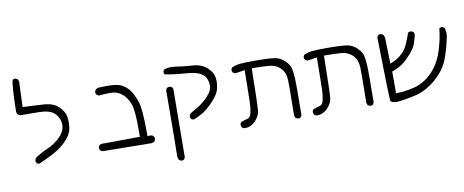

<svg xmlns="http://www.w3.org/2000/svg" viewBox="-65 -782 3161 1309"><g transform="rotate(-10 1515.5 -127.0)"><path d="M384.8 -95.2Q386.2 -102.5 387.9 -115.2Q389.6 -127.9 389.6 -146.5Q389.6 -165 386.7 -182.9Q383.8 -200.7 374 -217.8Q363.3 -236.3 345.2 -254.4Q310.5 -289.1 242.2 -293.5Q168.5 -298.3 97.7 -300.8L104 -459Q105 -463.9 105 -468.8Q105 -482.9 98.1 -493.7L84.5 -500.5Q83 -501 81.8 -501Q80.6 -501 78.6 -500.7Q76.7 -500.5 74.7 -500.2Q72.8 -500 70.8 -499Q66.9 -498 63.5 -495.6Q51.8 -460.9 48.3 -275.4Q49.8 -264.6 57.1 -257.3Q64.5 -250 75.2 -248.5Q131.3 -248.5 200.7 -247.6Q275.9 -246.6 307.9 -216.8Q339.8 -187 343.3 -141.6Q343.3 -138.2 343.3 -134.8Q343.3 -91.3 303.7 -51.8Q266.6 -14.6 218.3 6.3Q169.9 27.3 127.4 55.7L120.6 69.8Q120.1 71.3 120.1 72.3Q120.1 84.5 126.5 92.3Q133.8 97.7 142.6 99.6Q184.6 81.1 225.1 61Q291 28.8 332.5 -12.2Q345.7 -25.9 357.9 -41Q377.9 -66.4 384.8 -95.2Z M949.2 70.8Q949.2 57.1 940.9 47.4Q933.1 41 921.4 41Q918.5 41 901.9 43V28.3Q901.9 -66.4 897.2 -117.9Q892.6 -169.4 885.7 -191.4Q869.6 -241.2 848.1 -274.9Q827.6 -307.1 787.6 -328.1Q758.8 -343.3 685.5 -343.3Q660.2 -343.3 628.9 -341.3Q618.2 -338.4 609.9 -332.5L603 -317.9Q602.5 -316.9 602.5 -313.5Q602.5 -310.1 604.2 -304.9Q606 -299.8 609.9 -294.9L623.5 -288.1Q667 -292 697.8 -292Q709 -292 717.8 -291.5Q759.8 -289.1 793.5 -255.9Q823.7 -225.6 837.9 -178.7Q850.1 -137.7 850.1 -12.2Q850.1 5.4 850.1 37.6L581.1 39.6L568.4 45.9L562 59.1Q561.5 60.5 561.5 62Q561.5 74.7 567.9 82.5Q576.2 88.9 586.9 90.3L921.9 94.2Q932.6 92.8 941.9 86.9L948.7 72.8Q949.2 71.8 949.2 70.8Z M1431.2 -243.2Q1431.2 -256.8 1429.2 -270.5Q1424.3 -307.1 1386.7 -341.1Q1349.1 -375 1290 -378.4Q1226.1 -382.3 1165 -392.1Q1152.8 -393.6 1141.6 -393.6Q1114.3 -393.6 1091.8 -385.3L1085.4 -372.6Q1085 -371.1 1085 -369.1Q1085 -367.2 1085.4 -364.3Q1086.4 -357.9 1089.4 -352.5Q1152.8 -339.8 1221.9 -335.2Q1291 -330.6 1325.2 -315.9Q1342.3 -308.1 1355.2 -295.4Q1368.2 -282.7 1374.5 -263.7Q1380.9 -244.6 1380.9 -228.8Q1380.9 -212.9 1377 -200.2Q1368.2 -171.4 1332 -137.7Q1297.9 -105.5 1269 -89.4L1217.8 -59.6L1209.5 -43.9Q1209 -43 1209 -42Q1209 -29.8 1215.3 -22Q1222.7 -16.1 1231.9 -14.6Q1266.1 -27.3 1295.4 -44.4Q1328.6 -64 1371.8 -109.1Q1415 -154.3 1424.8 -192.9Q1431.2 -218.3 1431.2 -243.2ZM1099.1 246.6Q1100.6 247.1 1103.8 247.1Q1106.9 247.1 1111.6 245.8Q1116.2 244.6 1120.6 241.7L1127.4 227.1L1131.3 -244.1L1125 -256.8L1111.8 -263.2Q1110.4 -263.7 1109.4 -263.7Q1097.2 -263.7 1088.4 -257.8L1081.5 -244.1Q1079.6 174.3 1077.6 202.1Q1077.1 205.1 1077.1 208Q1077.1 225.6 1085.4 239.7Z M1910.6 77.1Q1912.1 87.4 1917.5 95.2L1932.1 102.1Q1933.6 102.5 1934.6 102.5Q1945.8 102.5 1953.6 97.2L1960.4 82.5Q1961.9 -25.9 1961.9 -84.5Q1961.9 -143.1 1960.9 -165Q1958.5 -211.9 1952.1 -241.2Q1945.8 -267.6 1915.8 -296.9Q1885.7 -326.2 1844.2 -331.5Q1798.8 -337.4 1717.3 -337.4Q1635.7 -337.4 1606 -333.7Q1576.2 -330.1 1550.8 -318.8L1544.4 -306.2Q1543.9 -304.7 1543.9 -303.7Q1543.9 -291.5 1550.3 -283.7Q1558.1 -277.8 1568.4 -275.9L1632.3 -286.1Q1630.4 -60.5 1626.5 -28.8Q1622.1 3.9 1617.2 20Q1613.8 29.3 1607.4 35.6Q1599.1 43.9 1586.4 46.4Q1573.2 48.8 1546.9 58.6L1540.5 71.8Q1540 73.2 1540 74.2Q1540 86.9 1546.9 96.2Q1554.7 102.5 1565.4 104Q1607.9 103.5 1639.4 70.8Q1670.9 38.1 1674.3 -1Q1678.2 -44.4 1682.1 -289.6H1695.3Q1745.6 -289.6 1794.9 -286.6Q1848.6 -283.2 1879.6 -251.2Q1910.6 -219.2 1912.1 -166Q1912.6 -149.4 1912.6 -100.8Q1912.6 -52.2 1910.6 77.1Z M2410.6 77.1Q2412.1 87.4 2417.5 95.2L2432.1 102.1Q2433.6 102.5 2434.6 102.5Q2445.8 102.5 2453.6 97.2L2460.4 82.5Q2461.9 -25.9 2461.9 -84.5Q2461.9 -143.1 2460.9 -165Q2458.5 -211.9 2452.1 -241.2Q2445.8 -267.6 2415.8 -296.9Q2385.7 -326.2 2344.2 -331.5Q2298.8 -337.4 2217.3 -337.4Q2135.7 -337.4 2106 -333.7Q2076.2 -330.1 2050.8 -318.8L2044.4 -306.2Q2043.9 -304.7 2043.9 -303.7Q2043.9 -291.5 2050.3 -283.7Q2058.1 -277.8 2068.4 -275.9L2132.3 -286.1Q2130.4 -60.5 2126.5 -28.8Q2122.1 3.9 2117.2 20Q2113.8 29.3 2107.4 35.6Q2099.1 43.9 2086.4 46.4Q2073.2 48.8 2046.9 58.6L2040.5 71.8Q2040 73.2 2040 74.2Q2040 86.9 2046.9 96.2Q2054.7 102.5 2065.4 104Q2107.9 103.5 2139.4 70.8Q2170.9 38.1 2174.3 -1Q2178.2 -44.4 2182.1 -289.6H2195.3Q2245.6 -289.6 2294.9 -286.6Q2348.6 -283.2 2379.6 -251.2Q2410.6 -219.2 2412.1 -166Q2412.6 -149.4 2412.6 -100.8Q2412.6 -52.2 2410.6 77.1Z M3031.2 -293.9Q3031.2 -316.4 3023.4 -335L3010.3 -341.3Q3008.8 -341.8 3006.8 -341.8Q3004.9 -341.8 3002 -341.3Q2995.1 -340.3 2989.3 -336.9Q2980.5 -254.9 2954.1 -176.3Q2925.8 -93.3 2870.6 -38.8Q2815.4 15.6 2748.3 32Q2681.2 48.3 2634.8 48.3H2621.6V-102.1L2630.4 -105Q2656.7 -114.7 2682.1 -129.4Q2707.5 -144 2747.1 -185.5Q2786.6 -227.1 2797.6 -257.3Q2808.6 -287.6 2815.9 -319.3Q2816.4 -321.3 2816.4 -323.2Q2816.4 -334.5 2811 -342.3L2796.4 -349.1Q2794.9 -349.6 2793.9 -349.6Q2782.2 -349.6 2773.9 -344.2Q2758.8 -299.3 2743.7 -266.1Q2726.6 -229.5 2699.5 -204.8Q2672.4 -180.2 2636.2 -164.6L2618.2 -156.7L2613.8 -335.9Q2612.3 -348.6 2604.5 -359.9L2590.3 -366.7Q2588.9 -367.2 2587.9 -367.2Q2576.7 -367.2 2568.8 -361.8L2562 -347.7Q2568.8 26.9 2573.2 85L2573.7 93.3Q2575.2 98.6 2586.4 102.5Q2596.7 106.4 2613.3 107.9Q2668.9 104 2746.3 86.4Q2823.7 68.8 2892.6 8.5Q2961.4 -51.8 2988 -123.8Q3014.6 -195.8 3029.8 -274.9Q3031.2 -284.7 3031.2 -293.9Z"/></g></svg>

Font: NaikaiFont
Style: ExtraLight
Weight: 200
Version: Version 1.89